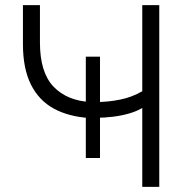

<svg xmlns="http://www.w3.org/2000/svg" viewBox="-20 -725 743 745"><path d="M532 0V-306Q510 -293 480.5 -284.5Q451 -276 417.5 -272Q384 -268 353 -268L368 -279V-112H313V-279L328 -267Q247 -272 189 -303.5Q131 -335 100 -397Q69 -459 69 -554V-705H135V-560Q135 -444 187.5 -389Q240 -334 332 -329L313 -319V-505H368V-319L352 -329Q399 -329 446 -338.5Q493 -348 532 -371V-705H598V0Z"/></svg>

Font: Nunito Sans 9pt Light
Style: Regular
Weight: 300
Version: Version 3.101;gftools[0.9.27]